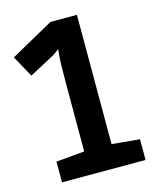

<svg xmlns="http://www.w3.org/2000/svg" viewBox="-108 -791 717 868"><g transform="rotate(-15 250.0 -357.0)"><path d="M74 0V-97L207 -109V-422Q207 -477 208 -515Q209 -553 213 -587Q196 -572 178.5 -562.5Q161 -553 142 -543L65 -502L10 -602L211 -714H335V-109L465 -97V0Z"/></g></svg>

Font: Noto Sans Mono ExtraCondensed
Style: Bold
Weight: 700
Width: 2
Designer: Monotype Design Team
Foundry: Monotype Imaging Inc.
Version: Version 2.014